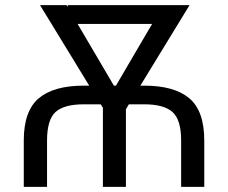

<svg xmlns="http://www.w3.org/2000/svg" viewBox="-20 -731 892 751"><path d="M433.5 -396 575 -637.5H283.5L425.5 -396ZM779 0H688.5V-181.5Q688.5 -262.5 654.8 -292.8Q621 -323 544 -323H484L472.5 -303.5V0H382.5V-309.5L374 -323H308Q230.5 -323 197.2 -292.8Q164 -262.5 164 -181.5V0H73V-181.5Q73 -297 131.5 -346.5Q190 -396 308 -396H329L136.5 -711H240.5L243.5 -705.5L245 -706V-711H721.5L529 -396H544Q661.5 -396 720.2 -346.8Q779 -297.5 779 -181.5Z"/></svg>

Font: Roberto Sans
Style: Regular
Weight: 400
Designer: Google (font) & Cristiano Sobral (main changes)
Version: Version 1.500; ttfautohint (v1.8.4.7-5d5b-dirty)